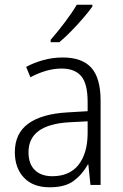

<svg xmlns="http://www.w3.org/2000/svg" viewBox="-20 -785 523 815"><path d="M246 -541Q329 -541 368 -497Q407 -453 407 -358V0H364L355 -87H353Q329 -44 292.5 -17Q256 10 191 10Q120 10 81.5 -31Q43 -72 43 -139Q43 -219 100.5 -260.5Q158 -302 268 -308L352 -313V-352Q352 -430 324.5 -462Q297 -494 242 -494Q209 -494 176 -484.5Q143 -475 109 -457L91 -501Q124 -519 164 -530Q204 -541 246 -541ZM274 -266Q101 -256 101 -139Q101 -89 128 -63Q155 -37 202 -37Q275 -37 313 -85Q351 -133 352 -217V-270ZM372 -757Q357 -736 333 -708Q309 -680 282 -652.5Q255 -625 232 -606H195V-616Q224 -649 255 -690Q286 -731 306 -765H372Z"/></svg>

Font: Noto Sans Lao UI SemCond Light
Style: Regular
Weight: 300
Width: 4
Designer: Monotype Design Team
Foundry: Monotype Imaging Inc.
Version: Version 2.000; ttfautohint (v1.8.4.7-5d5b)